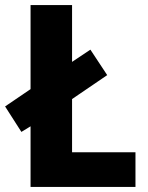

<svg xmlns="http://www.w3.org/2000/svg" viewBox="-31 -734 580 754"><path d="M89 0V-238L53 -216L-11 -316L89 -384V-714H252V-491L324 -539L390 -439L252 -345V-136H501V0Z"/></svg>

Font: Noto Sans Malayalam SemiCondensed ExtraBold
Style: Regular
Weight: 800
Width: 4
Designer: Jelle Bosma - Monotype Design Team
Foundry: Monotype Imaging Inc.
Version: Version 2.104; ttfautohint (v1.8.4.7-5d5b)